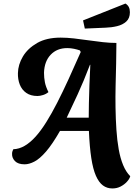

<svg xmlns="http://www.w3.org/2000/svg" viewBox="-20 -902 780 1082"><path d="M613 160Q583 160 560 143Q537 126 520.5 88.5Q504 51 494.5 -11Q485 -73 481 -164H318Q275 -89 239.5 -48Q204 -7 174 8.5Q144 24 119 24Q82 24 64.5 6Q47 -12 48 -35Q48 -43 50 -49Q52 -55 55 -61Q88 -62 119.5 -80.5Q151 -99 181 -132.5Q211 -166 241 -214Q271 -262 302 -322.5Q333 -383 366 -455Q399 -527 435 -609L430 -618Q416 -623 397 -627Q378 -631 359 -631Q301 -631 265.5 -593.5Q230 -556 228 -492Q228 -464 233 -438.5Q238 -413 253 -383Q240 -372 222.5 -366.5Q205 -361 191 -361Q153 -361 128 -378.5Q103 -396 91.5 -425.5Q80 -455 81 -490Q82 -538 109 -583.5Q136 -629 189 -659.5Q242 -690 322 -690Q357 -690 396.5 -685.5Q436 -681 477.5 -675Q519 -669 559.5 -664.5Q600 -660 636 -660Q636 -605 634.5 -544Q633 -483 631.5 -420Q630 -357 631 -296Q632 -231 636 -171Q640 -111 649 -60.5Q658 -10 674 28.5Q690 67 714 91Q710 106 695.5 122Q681 138 660 149Q639 160 613 160ZM356 -239H480Q480 -274 481 -321Q482 -368 484 -423.5Q486 -479 489 -537H487Q452 -445 417.5 -370Q383 -295 356 -239ZM458 -741 448 -787 687 -882Q700 -874 706 -862Q712 -850 712 -833Q712 -799 691.5 -780.5Q671 -762 639.5 -754.5Q608 -747 575 -746Z"/></svg>

Font: Sansita Swashed Light SemiBold
Style: Regular
Weight: 600
Version: Version 1.003